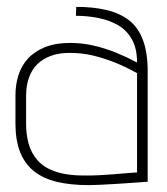

<svg xmlns="http://www.w3.org/2000/svg" viewBox="-20 -529 486 559"><path d="M379 -347Q351 -362 319.5 -375Q288 -388 254 -396Q220 -404 185 -404Q141 -404 110.5 -391.5Q80 -379 61 -358Q42 -337 33.5 -309.5Q25 -282 25 -252V-169Q25 -121 38.5 -86.5Q52 -52 79 -30.5Q106 -9 146 0.5Q186 10 238 10Q250 10 271.5 9Q293 8 317 6.5Q341 5 362.5 3.5Q384 2 397.5 1Q411 0 410 0V-320Q410 -376 396 -413Q382 -450 355 -470.5Q328 -491 289.5 -500Q251 -509 202 -509L201 -483Q235 -483 267 -476.5Q299 -470 324 -455.5Q349 -441 364 -414.5Q379 -388 379 -347ZM379 -316V-27Q380 -27 370.5 -26.5Q361 -26 345 -24.5Q329 -23 309.5 -21.5Q290 -20 271 -19Q252 -18 236 -18Q180 -17 144.5 -28.5Q109 -40 90 -61.5Q71 -83 63.5 -110Q56 -137 56 -167V-250Q56 -280 64.5 -303.5Q73 -327 89 -342.5Q105 -358 128.5 -366.5Q152 -375 182 -375Q218 -375 250 -367.5Q282 -360 314.5 -347Q347 -334 379 -316Z"/></svg>

Font: Advent Pro ExtraLight
Style: Regular
Weight: 250
Version: Version 3.000